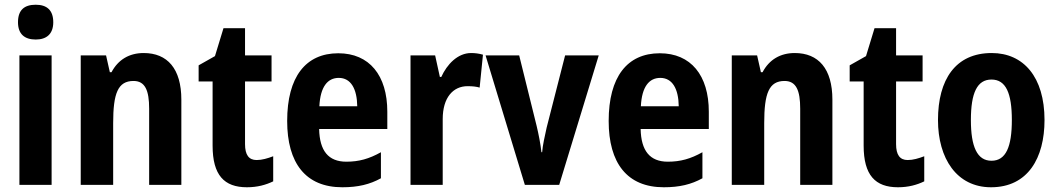

<svg xmlns="http://www.w3.org/2000/svg" viewBox="-20 -781 4472 811"><path d="M131 -761C83 -761 56 -739 56 -687C56 -637 84 -614 131 -614C176 -614 205 -637 205 -687C205 -738 178 -761 131 -761ZM198 -547H62V0H198Z M587 -557C526 -557 479 -529 451 -476H444L428 -547H321V0H458V-261C458 -387 478 -439 544 -439C593 -439 610 -399 610 -322V0H746V-360C746 -491 687 -557 587 -557Z M1064 -105C1031 -105 1015 -127 1015 -172V-437H1127V-547H1015V-662H924L888 -544L819 -505V-437H878V-166C878 -41 927 10 1023 10C1067 10 1103 0 1134 -15V-121C1110 -112 1087 -105 1064 -105Z M1409 -556C1271 -556 1193 -456 1193 -270C1193 -92 1271 10 1426 10C1492 10 1542 -2 1589 -28V-138C1539 -110 1496 -98 1443 -98C1367 -98 1330 -144 1328 -236H1616V-309C1616 -463 1540 -556 1409 -556ZM1411 -452C1462 -452 1488 -406 1489 -332H1329C1333 -415 1364 -452 1411 -452Z M1970 -557C1913 -557 1868 -509 1844 -456H1838L1818 -547H1714V0H1850V-278C1850 -369 1894 -417 1955 -417C1977 -417 1993 -415 2006 -411L2020 -550C2003 -555 1986 -557 1970 -557Z M2197 0H2342L2509 -547H2367L2289 -242C2281 -205 2272 -167 2270 -138H2267C2263 -175 2255 -214 2247 -248L2173 -547H2031Z M2767 -556C2629 -556 2551 -456 2551 -270C2551 -92 2629 10 2784 10C2850 10 2900 -2 2947 -28V-138C2897 -110 2854 -98 2801 -98C2725 -98 2688 -144 2686 -236H2974V-309C2974 -463 2898 -556 2767 -556ZM2769 -452C2820 -452 2846 -406 2847 -332H2687C2691 -415 2722 -452 2769 -452Z M3337 -557C3276 -557 3229 -529 3201 -476H3194L3178 -547H3071V0H3208V-261C3208 -387 3228 -439 3294 -439C3343 -439 3360 -399 3360 -322V0H3496V-360C3496 -491 3437 -557 3337 -557Z M3814 -105C3781 -105 3765 -127 3765 -172V-437H3877V-547H3765V-662H3674L3638 -544L3569 -505V-437H3628V-166C3628 -41 3677 10 3773 10C3817 10 3853 0 3884 -15V-121C3860 -112 3837 -105 3814 -105Z M4392 -274C4392 -456 4303 -557 4169 -557C4016 -557 3942 -445 3942 -274C3942 -112 4021 10 4166 10C4322 10 4392 -114 4392 -274ZM4081 -274C4081 -388 4107 -445 4168 -445C4229 -445 4254 -387 4254 -274C4254 -161 4229 -102 4168 -102C4107 -102 4081 -162 4081 -274Z"/></svg>

Font: Noto Sans Georgian Condensed Bold
Style: Regular
Weight: 700
Width: 3
Designer: Monotype Design Team, Akaki Razmadze
Foundry: Google LLC
Version: Version 2.005